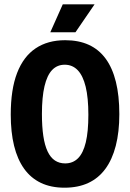

<svg xmlns="http://www.w3.org/2000/svg" viewBox="-20 -860 605 893"><path d="M280 13Q217 13 170 -9.5Q123 -32 92 -75.5Q61 -119 45.5 -182Q30 -245 30 -327Q30 -444 59.5 -520.5Q89 -597 145.5 -635Q202 -673 283 -673Q346 -673 393 -651.5Q440 -630 471.5 -587Q503 -544 519 -479.5Q535 -415 535 -329Q535 -246 518.5 -182Q502 -118 470 -74.5Q438 -31 390.5 -9Q343 13 280 13ZM283 -100Q319 -100 343 -124Q367 -148 379 -198Q391 -248 391 -326Q391 -405 378.5 -456.5Q366 -508 341.5 -533.5Q317 -559 281 -559Q246 -559 222.5 -534.5Q199 -510 187 -459Q175 -408 175 -330Q175 -271 181.5 -227.5Q188 -184 201.5 -155.5Q215 -127 235.5 -113.5Q256 -100 283 -100ZM331 -710H214L272 -840H420Z"/></svg>

Font: Bricolage Grotesque 72pt SemiCondensed
Style: Bold
Weight: 700
Width: 4
Designer: Mathieu Triay
Foundry: Atelier Triay
Version: Version 1.001;gftools[0.9.33.dev8+g029e19f]